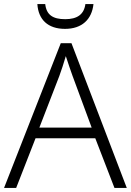

<svg xmlns="http://www.w3.org/2000/svg" viewBox="-20 -931 648 951"><path d="M443 -911H403C396 -859 362 -836 303 -836C242 -836 210 -857 204 -911H165C170 -834 217 -788 302 -788C386 -788 435 -835 443 -911ZM547 0H608L334 -717H281L0 0H60L156 -246H452ZM339 -556 434 -299H175L274 -555C283 -580 296 -618 306 -653C316 -622 332 -575 339 -556Z"/></svg>

Font: Noto Sans Gurmukhi Light
Style: Regular
Weight: 300
Designer: Jelle Bosma - Monotype Design Team
Foundry: Monotype Imaging Inc.
Version: Version 2.004